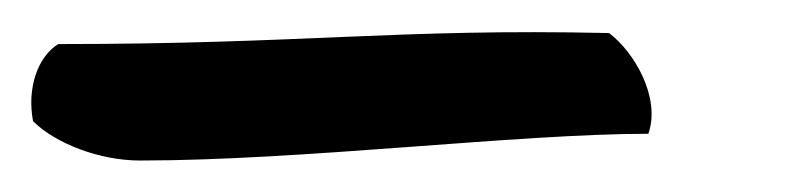

<svg xmlns="http://www.w3.org/2000/svg" viewBox="-32 -326 516 122"><path d="M380 -241C297 -241 160 -224 57 -224C31 -224 3 -235 -11 -249C-15 -270 -8 -290 5 -298C162 -298 220 -308 355 -305C371 -293 388 -264 380 -241Z"/></svg>

Font: Snowfall
Style: RevObl
Weight: 400
Designer: Jasper
Foundry: Cannot Into Space Fonts
Version: Version 0.9